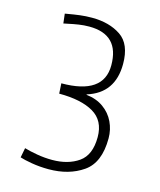

<svg xmlns="http://www.w3.org/2000/svg" viewBox="-109 -792 734 881"><g transform="rotate(15 257.5 -351.5)"><path d="M76.7 -55.2Q103 -47.4 138.7 -41.3Q174.3 -35.2 210 -35.2Q285.6 -35.2 335.4 -70.1Q385.3 -105 385.3 -190.4Q385.3 -268.6 326.7 -303Q268.1 -337.4 163.1 -337.4L160.2 -385.7Q360.4 -385.7 360.4 -524.4Q360.4 -670.4 217.3 -670.4Q191.9 -670.4 168 -666.7Q144 -663.1 114.7 -656.7L98.1 -653.3L92.8 -698.7L104.5 -700.7Q134.8 -706.1 161.9 -709.5Q189 -712.9 219.2 -712.9Q301.3 -712.9 356.2 -676Q411.1 -639.2 411.1 -544.4Q411.1 -405.8 285.6 -366.7V-364.7Q333.5 -359.4 367.2 -335.2Q400.9 -311 418 -274.9Q435.1 -238.8 435.1 -197.8Q435.1 -82 368.4 -35.9Q301.8 10.3 205.1 10.3Q163.1 10.3 124.8 3.7Q86.4 -2.9 67.9 -9.3Z"/></g></svg>

Font: Selawik Light
Style: Regular
Weight: 300
Designer: Aaron Bell
Foundry: Microsoft Corporation
Version: Version 1.01